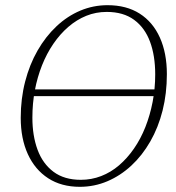

<svg xmlns="http://www.w3.org/2000/svg" viewBox="-20 -707 681 741"><path d="M597 -336H87L91 -362H601ZM288 14Q217 14 166 -19Q115 -52 87.5 -112Q60 -172 60 -252Q60 -326 77 -392Q94 -458 125 -512Q156 -566 198 -605.5Q240 -645 290 -666Q340 -687 395 -687Q468 -687 519 -654.5Q570 -622 597 -562Q624 -502 624 -421Q624 -346 607.5 -280.5Q591 -215 560 -161Q529 -107 487 -68Q445 -29 394.5 -7.5Q344 14 288 14ZM292 -13Q333 -13 370.5 -27.5Q408 -42 439.5 -69Q471 -96 497 -133.5Q523 -171 541 -216.5Q559 -262 569 -313.5Q579 -365 579 -420Q579 -492 559 -546Q539 -600 497.5 -630.5Q456 -661 392 -661Q350 -661 313 -646Q276 -631 244 -603.5Q212 -576 186 -538Q160 -500 142 -454.5Q124 -409 114.5 -358.5Q105 -308 105 -253Q105 -183 125 -129Q145 -75 186.5 -44Q228 -13 292 -13Z"/></svg>

Font: Source Serif 4 36pt Light
Style: Italic
Weight: 300
Italic angle: -12°
Designer: Frank Grießhammer
Foundry: Adobe Systems Incorporated
Version: Version 4.004;hotconv 1.0.116;makeotfexe 2.5.65601